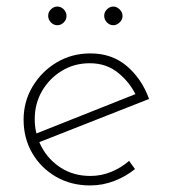

<svg xmlns="http://www.w3.org/2000/svg" viewBox="-20 -559 517 586"><path d="M255 7Q197 7 151 -19.5Q105 -46 78.5 -91.5Q52 -137 52 -194Q52 -249 79.5 -295Q107 -341 153 -368.5Q199 -396 256 -396Q322 -396 367.5 -357Q413 -318 435 -257L92 -122L82 -148L404 -276L397 -264Q378 -306 341.5 -336Q305 -366 254 -366Q207 -366 169 -343Q131 -320 108.5 -281.5Q86 -243 86 -195Q86 -150 107 -110.5Q128 -71 166.5 -46.5Q205 -22 256 -22Q289 -22 319.5 -34.5Q350 -47 374 -68L392 -43Q365 -21 329.5 -7Q294 7 255 7ZM127 -511Q127 -522 135.5 -530.5Q144 -539 155 -539Q166 -539 174.5 -530.5Q183 -522 183 -510Q183 -499 174.5 -490.5Q166 -482 155 -482Q144 -482 135.5 -490.5Q127 -499 127 -511ZM298 -511Q298 -522 306.5 -530.5Q315 -539 326 -539Q336 -539 345 -530.5Q354 -522 354 -510Q354 -499 345 -490.5Q336 -482 326 -482Q315 -482 306.5 -490.5Q298 -499 298 -511Z"/></svg>

Font: Josefin Sans ExtraLight
Style: Regular
Weight: 250
Designer: Santiago Orozco
Foundry: Typemade
Version: Version 2.000